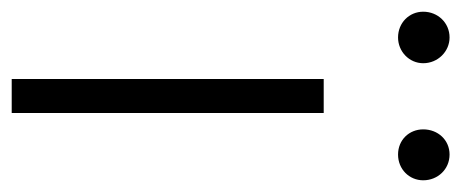

<svg xmlns="http://www.w3.org/2000/svg" viewBox="-265 -538 788 328"><g transform="rotate(90 129.0 -374.0)"><path d="M100 0H158V-533H100ZM29 -660C53 -660 73 -679 73 -703C73 -728 53 -748 29 -748C4 -748 -15 -728 -15 -703C-15 -679 4 -660 29 -660ZM229 -660C254 -660 273 -679 273 -703C273 -728 254 -748 229 -748C204 -748 186 -728 186 -703C186 -679 204 -660 229 -660Z"/></g></svg>

Font: Genne Gothic Light
Style: Regular
Weight: 300
Designer: Ryoko NISHIZUKA (kana & ideographs); Paul D. Hunt (Latin, Greek & Cyrillic); Wenlong ZHANG (bopomofo); Sandoll Communica
Foundry: Adobe Systems Incorporated
Version: Version 1.004;PS 1.004;hotconv 16.6.51;makeotf.lib2.5.65220